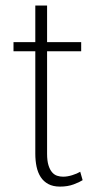

<svg xmlns="http://www.w3.org/2000/svg" viewBox="-20 -671 340 701"><path d="M151.9 -650.9V-517.1H276.4V-483.9H151.9V-109.9Q151.9 -84 157 -67.6Q162.1 -51.3 170.2 -42Q178.2 -32.7 188.7 -29.3Q199.2 -25.9 210.4 -25.9Q226.1 -25.9 243.9 -31.5Q261.7 -37.1 272.9 -43.9L281.7 -13.2Q270.5 -5.9 248.8 2.2Q227.1 10.3 199.2 10.3Q173.8 10.3 156.5 1Q139.2 -8.3 128.7 -24.4Q118.2 -40.5 113.5 -62.5Q108.9 -84.5 108.9 -109.9V-483.9H29.3V-517.1H108.9V-650.9Z"/></svg>

Font: Ufes Sans Thin
Style: Regular
Weight: 100
Designer: Ricardo Esteves & Thais Bronze
Foundry: ProDesignUfes - Ricardo Esteves, Thais Bronze (This is a derivative work, based on Roboto family, by Christian Robertson
Version: Version 2.0